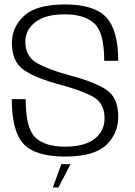

<svg xmlns="http://www.w3.org/2000/svg" viewBox="-20 -700 608 864"><path d="M218 143.5H243L297.5 38.5H256ZM272.5 4.5Q403 4.5 457.5 -47Q512 -98.5 512 -174.5Q512 -260.5 459.2 -295.8Q406.5 -331 290.5 -362Q196.5 -387 145.2 -417Q94 -447 94 -512.5Q94 -565.5 139 -600.5Q184 -635.5 271.5 -635.5Q359.5 -635.5 404.2 -594.8Q449 -554 449 -426.5H512Q512 -564 458.2 -622Q404.5 -680 272.5 -680Q144 -680 88.8 -629.2Q33.5 -578.5 33.5 -506.5Q33.5 -423.5 86 -386.2Q138.5 -349 252 -318.5Q347.5 -293 399 -264.5Q450.5 -236 450.5 -167Q450.5 -110 405.5 -75Q360.5 -40 272 -40Q183 -40 139.2 -81.2Q95.5 -122.5 95.5 -254H33Q33 -109.5 86 -52.5Q139 4.5 272.5 4.5Z"/></svg>

Font: Anybody Light
Style: Regular
Weight: 300
Designer: Tyler Finck
Foundry: Etcetera Type Company
Version: Version 1.111; ttfautohint (v1.8.4)